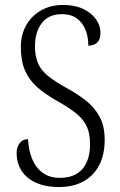

<svg xmlns="http://www.w3.org/2000/svg" viewBox="-20 -744 483 774"><path d="M217 10Q174 10 141.5 -1Q109 -12 88 -31Q67 -50 57 -74.5Q47 -99 47 -126Q47 -142 52.5 -155Q58 -168 68 -175.5Q78 -183 93 -183Q95 -139 109.5 -103.5Q124 -68 152 -47.5Q180 -27 221 -27Q281 -27 312 -62.5Q343 -98 343 -163Q343 -207 329 -236Q315 -265 285 -288.5Q255 -312 207 -339Q161 -365 129 -393.5Q97 -422 80.5 -460.5Q64 -499 64 -554Q64 -604 85.5 -642Q107 -680 145.5 -702Q184 -724 234 -724Q283 -724 316.5 -707.5Q350 -691 367.5 -665.5Q385 -640 385 -613Q385 -585 372 -572.5Q359 -560 336 -560Q336 -596 324.5 -624.5Q313 -653 289.5 -670Q266 -687 230 -687Q176 -687 148.5 -651Q121 -615 121 -558Q121 -517 133.5 -488.5Q146 -460 174 -437.5Q202 -415 247 -390Q293 -365 327.5 -337.5Q362 -310 382 -272.5Q402 -235 402 -180Q402 -120 379.5 -77.5Q357 -35 316 -12.5Q275 10 217 10Z"/></svg>

Font: Noto Serif Khmer Condensed Light
Style: Regular
Weight: 300
Width: 3
Designer: Danh Hong and the Monotype Design Team
Foundry: Monotype Imaging Inc.
Version: Version 2.004